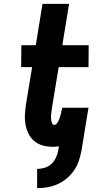

<svg xmlns="http://www.w3.org/2000/svg" viewBox="-20 -755 540 998"><path d="M173 223V123Q191 123 210.5 117.5Q230 112 245 99Q260 86 269 68Q278 50 282 31L286 5Q278 7 269.5 7.5Q261 8 253 8Q226 8 201.5 1Q177 -6 158 -22Q139 -38 128 -60.5Q117 -83 112.5 -108Q108 -133 109.5 -159.5Q111 -186 115 -213L147 -406H90L91 -520H166L201 -735H339L304 -520H441L440 -406H285L250 -194Q249 -186 248 -178Q247 -170 246 -161.5Q245 -153 245 -145Q245 -137 246.5 -129Q248 -121 251 -113.5Q254 -106 262 -106Q270 -106 276 -114Q282 -122 285 -129.5Q288 -137 291 -145Q294 -153 296 -161Q298 -169 299.5 -177Q301 -185 303 -193V-195H440L403 31Q398 57 389 83Q380 109 364 132Q348 155 325.5 173.5Q303 192 277.5 203Q252 214 225.5 218.5Q199 223 173 223Z"/></svg>

Font: Iosevka Heavy Oblique
Style: Regular
Weight: 900
Italic angle: -9°
Monospace: yes
Designer: Belleve Invis
Foundry: Belleve Invis
Version: Version 32.5.0; ttfautohint (v1.8.4)